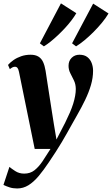

<svg xmlns="http://www.w3.org/2000/svg" viewBox="-50 -846 648 1112"><path d="M60 -429.5Q56.5 -446.5 51 -453Q45.5 -459.5 37.5 -459.5Q29.5 -459.5 22.5 -456Q15.5 -452.5 7 -445.5L-3.5 -470Q9 -484.5 28.2 -498Q47.5 -511.5 72.5 -520.2Q97.5 -529 127 -529Q155 -529 172.5 -518.2Q190 -507.5 199.5 -487Q209 -466.5 214 -436Q218.5 -407.5 224.2 -369.2Q230 -331 236.8 -288Q243.5 -245 250 -203.2Q256.5 -161.5 262 -127L277 -38L327.5 -135.5Q343 -167 354.8 -194.2Q366.5 -221.5 374 -245.5Q381.5 -269.5 385.2 -290.8Q389 -312 389 -331Q388.5 -359 378 -380.5Q367.5 -402 357.2 -422Q347 -442 347 -465Q347 -493.5 365 -511.2Q383 -529 410 -529Q438.5 -529 455.8 -515.5Q473 -502 481 -480.8Q489 -459.5 489 -436Q489 -395.5 476.8 -353.5Q464.5 -311.5 443.5 -268Q422.5 -224.5 396.5 -179Q380.5 -151 366 -125Q351.5 -99 337.2 -73.5Q323 -48 307.2 -21.8Q291.5 4.5 273.2 33Q255 61.5 232.5 94.5Q202.5 139.5 173.8 173.8Q145 208 114.8 226.8Q84.5 245.5 49.5 245.5Q25 245.5 5.8 239.2Q-13.5 233 -30 225L4.5 120.5Q15 129.5 37.8 144.5Q60.5 159.5 90 159.5Q125 159.5 149.5 140.2Q174 121 195.8 88.8Q217.5 56.5 242.5 16.5H151ZM204 -577.5 181 -595 303 -826.5 392 -769.5Q380 -749 363 -726.8Q346 -704.5 326 -683Q306 -661.5 284.8 -641.5Q263.5 -621.5 243 -605Q222.5 -588.5 204 -577.5ZM390.5 -577.5 367.5 -595 489.5 -825 578.5 -768Q563.5 -742.5 540.8 -714.8Q518 -687 492 -661Q466 -635 439.8 -613.2Q413.5 -591.5 390.5 -577.5Z"/></svg>

Font: Merriweather 120pt ExtraBold
Style: Italic
Weight: 800
Italic angle: -7.8°
Version: Version 2.101